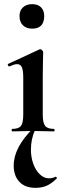

<svg xmlns="http://www.w3.org/2000/svg" viewBox="-20 -633 303 925"><path d="M39 0Q36 0 36 -6Q36 -12 39 -12Q70 -12 81 -26.5Q92 -41 92 -81V-260Q92 -293 85.5 -308.5Q79 -324 62 -324Q55 -324 45.5 -321Q36 -318 25 -313Q21 -312 18.5 -318Q16 -324 19 -325L170 -395Q172 -396 173 -396Q178 -396 183 -391Q188 -386 188 -382Q188 -370 187 -342Q186 -314 186 -262V-81Q186 -41 197.5 -26.5Q209 -12 240 -12Q243 -12 243 -6Q243 0 240 0Q220 0 194 -1Q168 -2 139 -2Q111 -2 85 -1Q59 0 39 0ZM135 -495Q107 -495 90.5 -511Q74 -527 74 -556Q74 -582 90.5 -597.5Q107 -613 135 -613Q163 -613 178 -597.5Q193 -582 193 -556Q193 -495 135 -495ZM150 272Q101 272 73.5 243Q46 214 46 165Q46 121 69.5 76Q93 31 140 -15L150 -10Q139 15 134 38.5Q129 62 129 88Q129 125 140.5 156.5Q152 188 172 207Q192 226 215 226Q225 226 233 224Q241 222 246 219Q249 217 252.5 221Q256 225 253 227Q229 251 205.5 261.5Q182 272 150 272Z"/></svg>

Font: Cormorant Light
Style: Bold
Weight: 700
Version: Version 4.000